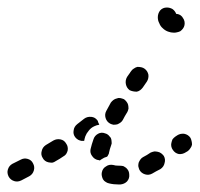

<svg xmlns="http://www.w3.org/2000/svg" viewBox="-45 -458 531 511"><path d="M293 25Q300 17 299 7Q299 2 297 -3Q295 -7 291 -11Q287 -14 283 -16Q278 -17 273 -17Q272 -17 271 -17Q262 -17 256 -19Q245 -21 237 -15Q228 -10 226 1Q225 5 226 10Q227 15 229 19Q232 24 236 26Q240 29 245 30Q257 33 271 33Q273 33 275 33Q286 32 293 25ZM43 -23Q39 -32 29 -35Q19 -38 10 -33L-12 -22Q-21 -17 -24 -7Q-27 2 -22 12Q-17 21 -7 24Q2 27 12 22L33 11Q42 6 45 -4Q48 -14 43 -23ZM391 -43Q388 -47 384 -50Q380 -53 375 -54Q370 -55 366 -55Q361 -54 356 -52Q346 -45 336 -40Q332 -38 329 -34Q326 -30 324 -25Q323 -21 323 -16Q324 -11 326 -6Q331 3 341 6Q351 9 360 4Q370 -2 382 -8Q391 -14 393 -24Q396 -34 391 -43ZM135 -57Q136 -62 135 -67Q134 -72 131 -76Q126 -85 116 -87Q106 -89 97 -84Q87 -78 77 -72Q68 -66 66 -56Q63 -46 69 -37Q71 -33 75 -30Q79 -27 84 -26Q89 -25 94 -25Q99 -26 103 -29Q114 -35 124 -42Q128 -44 131 -48Q134 -53 135 -57ZM196 -61Q199 -74 204 -88Q207 -97 216 -102Q225 -107 235 -103Q240 -102 244 -98Q247 -95 250 -91Q252 -86 252 -81Q253 -76 251 -72Q247 -61 245 -51Q245 -48 243 -46Q242 -43 240 -41Q232 -39 225 -34Q223 -33 221 -31Q219 -31 218 -32Q217 -32 216 -32Q206 -34 200 -43Q194 -51 196 -61ZM466 -73Q466 -78 465 -82Q464 -87 462 -91Q456 -100 445 -102Q435 -103 427 -98L421 -94Q417 -91 414 -87Q412 -82 411 -77Q410 -73 411 -68Q412 -63 415 -59Q421 -50 431 -48Q441 -47 450 -53L455 -56Q459 -59 462 -64Q465 -68 466 -73ZM206 -122Q212 -125 219 -126Q219 -127 219 -127Q219 -127 219 -127Q216 -132 215 -137Q215 -137 215 -137Q214 -137 214 -138Q208 -146 198 -147Q187 -148 179 -142Q170 -135 161 -128Q152 -121 151 -111Q149 -101 155 -93Q158 -89 163 -86Q167 -84 172 -83Q174 -83 175 -83Q177 -83 179 -83Q180 -89 182 -95Q185 -103 191 -110Q197 -118 206 -122ZM248 -129Q252 -127 257 -126Q262 -126 267 -127Q272 -129 276 -132Q280 -135 282 -139Q287 -149 294 -160Q296 -164 297 -169Q297 -174 296 -179Q295 -183 292 -187Q289 -191 285 -194Q280 -196 275 -197Q270 -198 266 -196Q261 -195 257 -192Q253 -189 250 -185Q244 -174 238 -163Q233 -154 236 -144Q239 -134 248 -129ZM302 -266 305 -270Q308 -274 312 -276Q316 -279 321 -280Q326 -280 331 -279Q336 -278 340 -275Q348 -269 350 -259Q351 -249 346 -241L335 -225Q332 -221 328 -218Q324 -215 319 -214Q314 -214 309 -215Q304 -216 300 -218Q292 -224 290 -234Q288 -244 293 -253L300 -263Q301 -264 301 -264Q301 -265 302 -266ZM436 -417Q440 -414 442 -410Q445 -406 446 -401Q447 -396 446 -391Q445 -386 442 -382Q439 -378 435 -375Q431 -373 426 -372Q422 -371 418 -371Q410 -371 402 -374Q394 -377 388 -383Q382 -388 379 -396Q375 -403 375 -412Q375 -422 381 -430Q388 -438 399 -438Q407 -438 414 -434Q421 -429 424 -421Q427 -421 430 -420Q433 -419 436 -417Z"/></svg>

Font: FRB American Cursive Guidelines Dashed Black
Style: Bold Italic
Weight: 900
Italic angle: -25°
Version: Version 2.0;Modular Font Editor K font №1